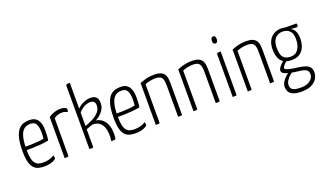

<svg xmlns="http://www.w3.org/2000/svg" viewBox="-87 -1292 3442 2046"><g transform="rotate(-20 1634.5 -268.5)"><path d="M206 10Q171 10 140.5 2Q110 -6 87.5 -30Q65 -54 53 -100.5Q41 -147 41 -222Q41 -319 57 -377Q73 -435 99.5 -463.5Q126 -492 157.5 -501Q189 -510 220 -510Q286 -510 315.5 -467.5Q345 -425 345 -352Q345 -322 343.5 -291.5Q342 -261 337 -236Q295 -228 249 -224Q203 -220 162.5 -219Q122 -218 96.5 -218.5Q71 -219 71 -219V-258Q71 -258 95 -257.5Q119 -257 154.5 -258Q190 -259 228.5 -262Q267 -265 297 -272Q299 -291 300 -308Q301 -325 301 -341Q300 -403 283 -436Q266 -469 217 -469Q195 -469 172.5 -461.5Q150 -454 130 -429.5Q110 -405 98.5 -355.5Q87 -306 87 -221Q87 -159 95.5 -122Q104 -85 121 -66Q138 -47 161 -40.5Q184 -34 212 -34Q247 -34 279.5 -43Q312 -52 335 -69Q338 -61 339.5 -52Q341 -43 341 -37Q341 -27 322 -16Q303 -5 272.5 2.5Q242 10 206 10Z M438 0V-466Q471 -489 505 -499.5Q539 -510 571 -510Q607 -510 625.5 -501Q644 -492 644 -478Q644 -472 642 -464Q640 -456 637 -450Q626 -456 611 -461Q596 -466 577 -466Q551 -466 527.5 -458.5Q504 -451 484 -436L483 -12Q483 -6 481 -3.5Q479 -1 469.5 -0.5Q460 0 438 0Z M719 0V-712Q719 -724 723 -728.5Q727 -733 737 -734Q747 -735 764 -735V-443Q796 -476 838 -493Q880 -510 912 -510Q944 -510 963 -499.5Q982 -489 991 -469.5Q1000 -450 1000 -422Q1000 -387 986.5 -360Q973 -333 953.5 -313Q934 -293 916 -281Q898 -269 887 -263Q908 -263 935.5 -248.5Q963 -234 986 -202.5Q1009 -171 1018 -118Q1021 -96 1021.5 -70Q1022 -44 1018 -14Q1017 -7 1014.5 -4Q1012 -1 1002 -0.5Q992 0 967 0Q974 -49 971.5 -85.5Q969 -122 960 -148Q950 -179 933 -197.5Q916 -216 897.5 -224.5Q879 -233 860.5 -234Q842 -235 829 -232Q819 -229 803.5 -223.5Q788 -218 776 -213Q764 -208 764 -208V-12Q764 -6 763 -3.5Q762 -1 752.5 -0.5Q743 0 719 0ZM764 -245Q816 -263 858.5 -286Q901 -309 926.5 -340.5Q952 -372 952 -412Q952 -468 895 -468Q865 -468 831 -451.5Q797 -435 764 -397Z M1240 10Q1205 10 1174.5 2Q1144 -6 1121.5 -30Q1099 -54 1087 -100.5Q1075 -147 1075 -222Q1075 -319 1091 -377Q1107 -435 1133.5 -463.5Q1160 -492 1191.5 -501Q1223 -510 1254 -510Q1320 -510 1349.5 -467.5Q1379 -425 1379 -352Q1379 -322 1377.5 -291.5Q1376 -261 1371 -236Q1329 -228 1283 -224Q1237 -220 1196.5 -219Q1156 -218 1130.5 -218.5Q1105 -219 1105 -219V-258Q1105 -258 1129 -257.5Q1153 -257 1188.5 -258Q1224 -259 1262.5 -262Q1301 -265 1331 -272Q1333 -291 1334 -308Q1335 -325 1335 -341Q1334 -403 1317 -436Q1300 -469 1251 -469Q1229 -469 1206.5 -461.5Q1184 -454 1164 -429.5Q1144 -405 1132.5 -355.5Q1121 -306 1121 -221Q1121 -159 1129.5 -122Q1138 -85 1155 -66Q1172 -47 1195 -40.5Q1218 -34 1246 -34Q1281 -34 1313.5 -43Q1346 -52 1369 -69Q1372 -61 1373.5 -52Q1375 -43 1375 -37Q1375 -27 1356 -16Q1337 -5 1306.5 2.5Q1276 10 1240 10Z M1472 0V-475Q1496 -485 1522.5 -493Q1549 -501 1577.5 -505.5Q1606 -510 1634 -510Q1689 -510 1718.5 -494.5Q1748 -479 1759.5 -448.5Q1771 -418 1771 -371V-12Q1771 -6 1769 -3.5Q1767 -1 1757.5 -0.5Q1748 0 1725 0V-360Q1725 -416 1708 -442.5Q1691 -469 1634 -469Q1610 -469 1576 -463Q1542 -457 1517 -444V-12Q1517 -6 1515 -3.5Q1513 -1 1503.5 -0.5Q1494 0 1472 0Z M1899 0V-475Q1923 -485 1949.5 -493Q1976 -501 2004.5 -505.5Q2033 -510 2061 -510Q2116 -510 2145.5 -494.5Q2175 -479 2186.5 -448.5Q2198 -418 2198 -371V-12Q2198 -6 2196 -3.5Q2194 -1 2184.5 -0.5Q2175 0 2152 0V-360Q2152 -416 2135 -442.5Q2118 -469 2061 -469Q2037 -469 2003 -463Q1969 -457 1944 -444V-12Q1944 -6 1942 -3.5Q1940 -1 1930.5 -0.5Q1921 0 1899 0Z M2344 0V-477Q2344 -489 2348 -493.5Q2352 -498 2362 -499Q2372 -500 2389 -500V-12Q2389 -6 2387.5 -3.5Q2386 -1 2376.5 -0.5Q2367 0 2344 0ZM2365 -598Q2352 -598 2345.5 -607.5Q2339 -617 2339 -638Q2340 -657 2347 -667.5Q2354 -678 2368 -678Q2383 -678 2389 -668Q2395 -658 2395 -638Q2394 -618 2387 -608Q2380 -598 2365 -598Z M2515 0V-475Q2539 -485 2565.5 -493Q2592 -501 2620.5 -505.5Q2649 -510 2677 -510Q2732 -510 2761.5 -494.5Q2791 -479 2802.5 -448.5Q2814 -418 2814 -371V-12Q2814 -6 2812 -3.5Q2810 -1 2800.5 -0.5Q2791 0 2768 0V-360Q2768 -416 2751 -442.5Q2734 -469 2677 -469Q2653 -469 2619 -463Q2585 -457 2560 -444V-12Q2560 -6 2558 -3.5Q2556 -1 2546.5 -0.5Q2537 0 2515 0Z M3058 198Q2992 198 2958 182Q2924 166 2912 142Q2900 118 2900 92Q2900 60 2919 30.5Q2938 1 2966 -22.5Q2994 -46 3021 -56L3045 -40Q3023 -31 3000 -10Q2977 11 2961.5 36Q2946 61 2946 85Q2946 104 2954 120Q2962 136 2987.5 145.5Q3013 155 3061 155Q3133 155 3169.5 124Q3206 93 3206 57Q3206 28 3192 13Q3178 -2 3152.5 -8.5Q3127 -15 3094 -18Q3044 -24 3003.5 -32.5Q2963 -41 2939.5 -54.5Q2916 -68 2916 -88Q2916 -104 2928 -122Q2940 -140 2958.5 -157.5Q2977 -175 2996 -187L3029 -174Q3016 -167 3000.5 -153.5Q2985 -140 2974 -125.5Q2963 -111 2963 -100Q2963 -85 3007.5 -74Q3052 -63 3118 -56Q3154 -51 3184.5 -41Q3215 -31 3233.5 -9.5Q3252 12 3252 52Q3252 88 3231 122Q3210 156 3167 177Q3124 198 3058 198ZM3072 -154Q3009 -154 2975 -178.5Q2941 -203 2928.5 -243.5Q2916 -284 2916 -330Q2916 -391 2938 -431Q2960 -471 2997 -490.5Q3034 -510 3080 -510Q3090 -510 3108 -507.5Q3126 -505 3140 -500L3151 -479Q3190 -467 3212 -432.5Q3234 -398 3234 -342Q3234 -291 3217.5 -248Q3201 -205 3165.5 -179.5Q3130 -154 3072 -154ZM3075 -192Q3115 -192 3140 -214Q3165 -236 3177 -272Q3189 -308 3189 -349Q3189 -413 3159.5 -443Q3130 -473 3078 -473Q3047 -473 3020.5 -458Q2994 -443 2978.5 -411.5Q2963 -380 2963 -330Q2963 -294 2970.5 -262.5Q2978 -231 3002.5 -211.5Q3027 -192 3075 -192ZM3233 -464Q3218 -464 3199.5 -466.5Q3181 -469 3163 -471.5Q3145 -474 3134 -476.5Q3123 -479 3123 -479L3098 -504H3249Q3251 -502 3252.5 -497Q3254 -492 3254 -484Q3254 -474 3249 -469Q3244 -464 3233 -464Z"/></g></svg>

Font: Yanone Kaffeesatz Light
Style: Regular
Weight: 300
Designer: Yanone (Cyrillic: Daniel Pouzeot, Huerta Tipografica, and Cyreal)
Foundry: Yanone
Version: Version 2.003